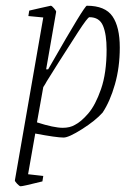

<svg xmlns="http://www.w3.org/2000/svg" viewBox="-20 -471 473 670"><path d="M398 -305Q398 -236 381 -176.5Q364 -117 338 -78Q313 -50 266.5 -20.5Q220 9 202 9Q177 9 103 -5L78 137L131 143L128 162Q60 179 52 179Q48 179 39.5 170Q31 161 32 158L131 -410L79 -415L82 -434Q82 -434 121 -443Q157 -451 157 -451Q161 -451 168.5 -442Q176 -433 176 -430L141 -229H148L159 -248Q275 -451 283 -451Q347 -451 372.5 -414Q398 -377 398 -305ZM352 -298Q352 -351 339.5 -381Q327 -411 292 -411Q286 -411 252 -358.5Q218 -306 185 -254Q152 -202 143 -187Q139 -179 131 -167L109 -44Q168 -25 199 -25Q224 -25 241 -35Q263 -46 288 -75Q313 -104 332.5 -160Q352 -216 352 -298Z"/></svg>

Font: Grenze ExtraLight
Style: Italic
Weight: 275
Italic angle: -10°
Designer: Renata Polastri
Foundry: Omnibus-Type
Version: Version 1.002; ttfautohint (v1.8)